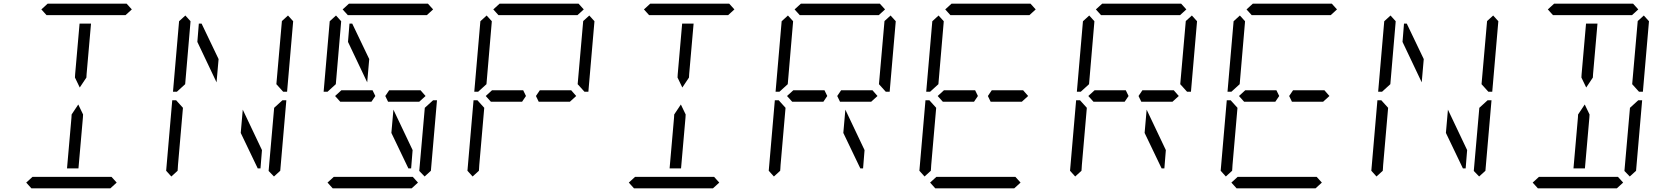

<svg xmlns="http://www.w3.org/2000/svg" viewBox="-20 -1020 9016 1040"><path d="M204 -969 238 -1000H666L694 -969L660 -938H658H477H415H234H232ZM405 -108H343L367 -382L368 -400L404 -454L430 -400L429 -382ZM411 -892H473L449 -618L448 -600L412 -546L386 -600L387 -618ZM612 -31 578 0H150L122 -31L156 -62H158H339H401H582H584Z M1164 -700 1153 -574 1049 -793 1057 -892H1072ZM1284 -300 1295 -426 1399 -207 1391 -108H1376ZM1465 -436 1510 -477H1531L1498 -95L1464 -64L1435 -94ZM1540 -936 1568 -905 1535 -523H1514L1477 -564L1507 -906ZM908 -64 880 -95 913 -477H934L943 -467L971 -436L944 -125L943 -108L942 -95ZM938 -523H917L950 -905L984 -936L1012 -905L1011 -892L983 -564L949 -533Z M1836 -969 1870 -1000H2298L2326 -969L2292 -938H2290H2109H2047H1866H1864ZM1836 -469H1823L1795 -500L1829 -531H1842H1966H1990H1998L2013 -500L1992 -469H1984H1960ZM1980 -700 1969 -574 1865 -793 1873 -892H1888ZM2100 -300 2111 -426 2215 -207 2207 -108H2192ZM2244 -31 2210 0H1782L1754 -31L1788 -62H1790H1971H2033H2214H2216ZM2281 -436 2326 -477H2347L2314 -95L2280 -64L2251 -94ZM1754 -523H1733L1766 -905L1800 -936L1828 -905L1827 -892L1799 -564L1765 -533ZM2244 -531H2258L2285 -500L2251 -469H2238H2114H2090H2082L2067 -500L2088 -531H2096H2120Z M2652 -969 2686 -1000H3114L3142 -969L3108 -938H3106H2925H2863H2682H2680ZM2652 -469H2639L2611 -500L2645 -531H2658H2782H2806H2814L2829 -500L2808 -469H2800H2776ZM3172 -936 3200 -905 3167 -523H3146L3109 -564L3139 -906ZM2540 -64 2512 -95 2545 -477H2566L2575 -467L2603 -436L2576 -125L2575 -108L2574 -95ZM2570 -523H2549L2582 -905L2616 -936L2644 -905L2643 -892L2615 -564L2581 -533ZM3060 -531H3074L3101 -500L3067 -469H3054H2930H2906H2898L2883 -500L2904 -531H2912H2936Z M3468 -969 3502 -1000H3930L3958 -969L3924 -938H3922H3741H3679H3498H3496ZM3669 -108H3607L3631 -382L3632 -400L3668 -454L3694 -400L3693 -382ZM3675 -892H3737L3713 -618L3712 -600L3676 -546L3650 -600L3651 -618ZM3876 -31 3842 0H3414L3386 -31L3420 -62H3422H3603H3665H3846H3848Z M4284 -969 4318 -1000H4746L4774 -969L4740 -938H4738H4557H4495H4314H4312ZM4284 -469H4271L4243 -500L4277 -531H4290H4414H4438H4446L4461 -500L4440 -469H4432H4408ZM4548 -300 4559 -426 4663 -207 4655 -108H4640ZM4804 -936 4832 -905 4799 -523H4778L4741 -564L4771 -906ZM4172 -64 4144 -95 4177 -477H4198L4207 -467L4235 -436L4208 -125L4207 -108L4206 -95ZM4202 -523H4181L4214 -905L4248 -936L4276 -905L4275 -892L4247 -564L4213 -533ZM4692 -531H4706L4733 -500L4699 -469H4686H4562H4538H4530L4515 -500L4536 -531H4544H4568Z M5100 -969 5134 -1000H5562L5590 -969L5556 -938H5554H5373H5311H5130H5128ZM5100 -469H5087L5059 -500L5093 -531H5106H5230H5254H5262L5277 -500L5256 -469H5248H5224ZM5508 -31 5474 0H5046L5018 -31L5052 -62H5054H5235H5297H5478H5480ZM4988 -64 4960 -95 4993 -477H5014L5023 -467L5051 -436L5024 -125L5023 -108L5022 -95ZM5018 -523H4997L5030 -905L5064 -936L5092 -905L5091 -892L5063 -564L5029 -533ZM5508 -531H5522L5549 -500L5515 -469H5502H5378H5354H5346L5331 -500L5352 -531H5360H5384Z M5916 -969 5950 -1000H6378L6406 -969L6372 -938H6370H6189H6127H5946H5944ZM5916 -469H5903L5875 -500L5909 -531H5922H6046H6070H6078L6093 -500L6072 -469H6064H6040ZM6180 -300 6191 -426 6295 -207 6287 -108H6272ZM6436 -936 6464 -905 6431 -523H6410L6373 -564L6403 -906ZM5804 -64 5776 -95 5809 -477H5830L5839 -467L5867 -436L5840 -125L5839 -108L5838 -95ZM5834 -523H5813L5846 -905L5880 -936L5908 -905L5907 -892L5879 -564L5845 -533ZM6324 -531H6338L6365 -500L6331 -469H6318H6194H6170H6162L6147 -500L6168 -531H6176H6200Z M6732 -969 6766 -1000H7194L7222 -969L7188 -938H7186H7005H6943H6762H6760ZM6732 -469H6719L6691 -500L6725 -531H6738H6862H6886H6894L6909 -500L6888 -469H6880H6856ZM7140 -31 7106 0H6678L6650 -31L6684 -62H6686H6867H6929H7110H7112ZM6620 -64 6592 -95 6625 -477H6646L6655 -467L6683 -436L6656 -125L6655 -108L6654 -95ZM6650 -523H6629L6662 -905L6696 -936L6724 -905L6723 -892L6695 -564L6661 -533ZM7140 -531H7154L7181 -500L7147 -469H7134H7010H6986H6978L6963 -500L6984 -531H6992H7016Z M7692 -700 7681 -574 7577 -793 7585 -892H7600ZM7812 -300 7823 -426 7927 -207 7919 -108H7904ZM7993 -436 8038 -477H8059L8026 -95L7992 -64L7963 -94ZM8068 -936 8096 -905 8063 -523H8042L8005 -564L8035 -906ZM7436 -64 7408 -95 7441 -477H7462L7471 -467L7499 -436L7472 -125L7471 -108L7470 -95ZM7466 -523H7445L7478 -905L7512 -936L7540 -905L7539 -892L7511 -564L7477 -533Z M8364 -969 8398 -1000H8826L8854 -969L8820 -938H8818H8637H8575H8394H8392ZM8565 -108H8503L8527 -382L8528 -400L8564 -454L8590 -400L8589 -382ZM8571 -892H8633L8609 -618L8608 -600L8572 -546L8546 -600L8547 -618ZM8772 -31 8738 0H8310L8282 -31L8316 -62H8318H8499H8561H8742H8744ZM8809 -436 8854 -477H8875L8842 -95L8808 -64L8779 -94ZM8884 -936 8912 -905 8879 -523H8858L8821 -564L8851 -906Z"/></svg>

Font: DSEG14 Classic Mini
Style: Light Italic
Weight: 300
Italic angle: -5°
Designer: Keshikan(Twitter:@keshinomi_88pro)
Version: Version 0.46